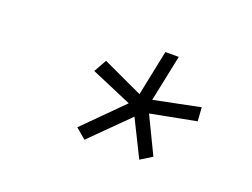

<svg xmlns="http://www.w3.org/2000/svg" viewBox="-63 -790 759 579"><g transform="rotate(20 316.0 -500.0)"><path d="M244 -334 211 -362 332 -483 201 -539 224 -580 353 -520 383 -666H426L395 -517L543 -547L546 -503L400 -475L457 -357L420 -334L362 -451Z"/></g></svg>

Font: Atkinson Hyperlegible Mono ExtraLight
Style: Italic
Weight: 200
Italic angle: -12°
Monospace: yes
Designer: Elliott Scott, Megan Eiswerth, Linus Boman, Theodore Petrosky, Letters from Sweden
Foundry: Applied Design Works, Letters from Sweden
Version: Version 2.001